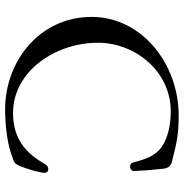

<svg xmlns="http://www.w3.org/2000/svg" viewBox="-4 -699 718 750"><g transform="rotate(90 355.0 -324.0)"><path d="M407 15C472 15 547 6 596 -14C617 -21 618 -22 628 -41C640 -70 655 -122 655 -138C655 -159 630 -158 621 -141C577 -62 518 -16 422 -16C256 -16 147 -184 147 -347C147 -494 259 -632 415 -632C470 -632 519 -620 552 -598C587 -574 601 -538 614 -487C620 -464 649 -473 648 -488C646 -540 642 -572 639 -603C637 -621 630 -632 610 -637C542 -654 509 -663 432 -663C227 -663 46 -517 46 -323C46 -119 220 15 407 15Z"/></g></svg>

Font: Garamond-Math
Style: Regular
Weight: 400
Version: Version 2019-08-16